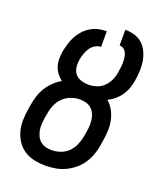

<svg xmlns="http://www.w3.org/2000/svg" viewBox="-138 -824 775 920"><g transform="rotate(20 250.0 -363.5)"><path d="M205 8Q176 8 148 2.5Q120 -3 97 -17.5Q74 -32 58.5 -54.5Q43 -77 35.5 -103.5Q28 -130 28.5 -159Q29 -188 34 -217L38 -243Q42 -266 49 -288.5Q56 -311 69 -332Q82 -353 100 -370.5Q118 -388 139 -400Q125 -411 114 -425.5Q103 -440 97 -457.5Q91 -475 91 -494.5Q91 -514 94 -534Q98 -554 104 -574.5Q110 -595 120 -614Q130 -633 145 -649.5Q160 -666 179 -677.5Q198 -689 218.5 -693.5Q239 -698 260 -698V-618Q244 -618 229 -608.5Q214 -599 205 -584.5Q196 -570 191 -554.5Q186 -539 183 -523Q183 -522 183 -521.5Q183 -521 183 -521Q180 -502 183 -483Q186 -464 198 -451Q210 -438 228 -432.5Q246 -427 265 -427Q285 -427 306 -434Q327 -441 342.5 -456.5Q358 -472 367 -492Q376 -512 379 -533Q379 -533 379 -533.5Q379 -534 379 -534Q381 -547 382.5 -559Q384 -571 384 -583.5Q384 -596 382.5 -607.5Q381 -619 376.5 -630Q372 -641 362.5 -648Q353 -655 341 -655V-735Q366 -735 389.5 -728Q413 -721 430 -705Q447 -689 457 -667Q467 -645 471 -621Q475 -597 473.5 -572Q472 -547 468 -521Q465 -502 458 -482Q451 -462 439 -444.5Q427 -427 410.5 -413Q394 -399 375 -390Q394 -374 406 -352Q418 -330 423.5 -305.5Q429 -281 428 -254.5Q427 -228 423 -202L419 -176Q415 -151 406.5 -126.5Q398 -102 383.5 -80Q369 -58 348 -40.5Q327 -23 303.5 -12Q280 -1 254.5 3.5Q229 8 205 8ZM206 -72Q228 -72 251 -80Q274 -88 291 -105.5Q308 -123 317 -145Q326 -167 330 -189L334 -215Q337 -231 337.5 -247Q338 -263 335.5 -278Q333 -293 326.5 -306.5Q320 -320 308.5 -329.5Q297 -339 282 -343Q267 -347 251 -347Q229 -347 206 -338.5Q183 -330 166 -313Q149 -296 139.5 -274Q130 -252 127 -230L122 -204Q120 -188 119 -172Q118 -156 121 -141Q124 -126 130.5 -112.5Q137 -99 148.5 -89.5Q160 -80 175 -76Q190 -72 206 -72Z"/></g></svg>

Font: Iosevka SS04 Medium Oblique
Style: Regular
Weight: 500
Italic angle: -9°
Monospace: yes
Designer: Belleve Invis
Foundry: Belleve Invis
Version: Version 19.0.0; ttfautohint (v1.8.4)